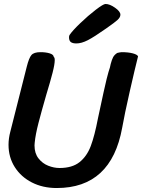

<svg xmlns="http://www.w3.org/2000/svg" viewBox="-20 -927 716 968"><path d="M512 -907Q533 -907 560 -888Q587 -869 587 -853Q587 -840 573 -827Q559 -814 516 -784Q455 -741 423 -724.5Q391 -708 365 -708Q346 -708 337 -715Q328 -722 328 -739Q328 -747 331 -751Q345 -772 384.5 -810Q424 -848 462.5 -877.5Q501 -907 512 -907ZM184 -664Q211 -664 230.5 -658Q250 -652 251 -640Q256 -637 256 -624Q256 -603 245 -560Q234 -517 213 -448Q189 -365 174 -307Q159 -249 155 -208L154 -194Q154 -154 174 -128.5Q194 -103 223 -91.5Q252 -80 280 -80Q344 -80 381 -109.5Q418 -139 437.5 -190.5Q457 -242 474 -331Q483 -376 502 -461Q521 -546 527 -564Q536 -590 538 -604Q544 -627 550.5 -639Q557 -651 571 -660Q575 -661 582 -662.5Q589 -664 593 -664Q627 -664 649.5 -658Q672 -652 676 -643Q661 -584 634.5 -467.5Q608 -351 596 -283Q541 21 266 21Q196 21 141 -7Q86 -35 54.5 -84.5Q23 -134 23 -197Q23 -229 32 -263L115 -591Q126 -635 138.5 -649.5Q151 -664 184 -664Z"/></svg>

Font: Sriracha
Style: Regular
Weight: 400
Designer: Suppakit Chalermlarp
Version: Version 1.002g